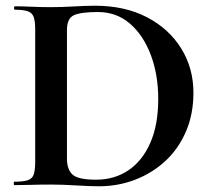

<svg xmlns="http://www.w3.org/2000/svg" viewBox="-20 -647 745 671"><path d="M326 4Q294 4 246 1Q198 -2 158.3 -2Q122 -2 89.1 -1Q56.3 0 30 0Q28 0 28 -6Q28 -12 30 -12Q60.8 -12 76.6 -17Q92.5 -22 97.7 -37Q103 -52 103 -81V-544Q103 -573 97.8 -587.5Q92.6 -602 77.5 -607.5Q62.3 -613 32 -613Q29 -613 29 -619Q29 -625 32 -625Q58 -625 90 -623.5Q122 -622 158.5 -622Q195 -622 238.1 -624.5Q281.3 -627 312 -627Q416 -627 493.1 -587Q570.2 -547 613.1 -478Q656 -409 656 -323Q656 -248 629.9 -187.5Q603.9 -127 558.1 -84.5Q512.2 -42 452.4 -19Q392.6 4 326 4ZM316 -19Q379.5 -19 428.2 -51.5Q477 -84 505 -147.2Q533 -210.4 533 -301.1Q533 -386 507 -455Q481 -524 434 -564.5Q386.9 -605 322 -605Q263.7 -605 238.8 -594.1Q214 -583.1 214 -542V-92Q214 -55 233.4 -37Q252.7 -19 316 -19Z"/></svg>

Font: Cormorant Garamond Light
Style: Regular
Weight: 300
Designer: Christian Thalmann (Catharsis Fonts)
Foundry: Catharsis Fonts
Version: Version 4.001